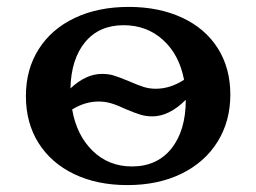

<svg xmlns="http://www.w3.org/2000/svg" viewBox="-20 -527 742 556"><path d="M647 -253Q647 -176 610 -116.5Q573 -57 505.5 -24Q438 9 349 9Q261 9 194.5 -23Q128 -55 91.5 -113Q55 -171 55 -249Q55 -326 92 -384.5Q129 -443 196.5 -475Q264 -507 353 -507Q440 -507 507 -476Q574 -445 610.5 -387.5Q647 -330 647 -253ZM184 -271Q229 -313 275 -313Q294 -313 309 -308.5Q324 -304 353 -292Q378 -281 395 -275.5Q412 -270 431 -270Q473 -270 513 -296Q499 -369 452 -411.5Q405 -454 338 -454Q267 -454 226.5 -405Q186 -356 184 -271ZM518 -238Q470 -190 421 -190Q403 -190 386.5 -195Q370 -200 344 -211Q321 -222 303 -227.5Q285 -233 266 -233Q226 -233 189 -210Q202 -135 248.5 -90Q295 -45 362 -45Q435 -45 476.5 -97Q518 -149 518 -238Z"/></svg>

Font: Vollkorn SC SemiBold
Style: Regular
Weight: 600
Designer: Friedrich Althausen
Foundry: Friedrich Althausen
Version: Version 4.015